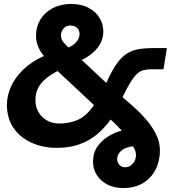

<svg xmlns="http://www.w3.org/2000/svg" viewBox="-20 -734 867 970"><path d="M602 216Q557 216 523 198.5Q489 181 469.5 151Q450 121 450 83Q450 38 472.5 6Q495 -26 528.5 -46Q562 -66 595 -74Q585 -85 573.5 -97Q562 -109 551 -119L539 -130Q508 -87 469 -54.5Q430 -22 380 -4.5Q330 13 267 13Q198 13 140.5 -12.5Q83 -38 49 -86.5Q15 -135 15 -204Q15 -251 36 -297.5Q57 -344 99 -384Q141 -424 202 -451Q192 -462 183 -477.5Q174 -493 168 -512.5Q162 -532 162 -555Q162 -600 184.5 -636Q207 -672 247 -693Q287 -714 338 -714Q391 -714 427.5 -694.5Q464 -675 483 -643.5Q502 -612 502 -574Q502 -546 489.5 -519.5Q477 -493 452.5 -470.5Q428 -448 393 -431L517 -315L523 -328Q547 -380 570 -412.5Q593 -445 619 -462Q645 -479 677.5 -485Q710 -491 754 -491H823L806 -384H744Q722 -384 705 -379.5Q688 -375 673.5 -362Q659 -349 642.5 -323.5Q626 -298 605 -255L599 -243L626 -220Q635 -212 661 -189Q687 -166 716.5 -132.5Q746 -99 767 -58.5Q788 -18 788 26Q788 79 766 122.5Q744 166 702.5 191Q661 216 602 216ZM277 -110Q328 -109 372 -128Q416 -147 455 -203L271 -375Q239 -359 213.5 -338.5Q188 -318 173.5 -291Q159 -264 159 -228Q159 -196 173.5 -169.5Q188 -143 214.5 -127Q241 -111 277 -110ZM611 111Q628 111 640.5 102Q653 93 660 79Q667 65 667 49Q667 38 663 26.5Q659 15 651 5Q635 7 620.5 12Q606 17 595 25.5Q584 34 578 45.5Q572 57 572 71Q572 87 583.5 99Q595 111 611 111ZM326 -494Q348 -504 360 -516Q372 -528 377 -540Q382 -552 382 -561Q382 -581 369.5 -593Q357 -605 335 -605Q313 -605 300.5 -589.5Q288 -574 288 -555Q288 -542 293.5 -531.5Q299 -521 308 -512Q317 -503 326 -494Z"/></svg>

Font: MuseoModerno Thin SemiBold
Style: Italic
Weight: 600
Italic angle: -9°
Version: Version 1.003